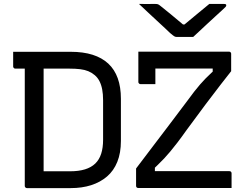

<svg xmlns="http://www.w3.org/2000/svg" viewBox="-20 -966 1290 986"><path d="M343.2 -700Q407.1 -700 455.4 -684.8Q503.7 -669.5 536.2 -639.3Q568.6 -609 584.7 -564Q600.9 -518.9 600.9 -458.3V-242.1Q600.9 -180.7 582.5 -135Q564.2 -89.3 529.7 -59.7Q495.1 -30.1 448.1 -15Q401.1 0 343.2 0Q319.4 0 293.4 0Q267.3 0 241.5 0Q215.6 0 191.6 0Q167.6 0 148.6 0Q129.6 0 118.2 0Q113.8 0 110.5 -3.3Q107.2 -6.6 107.2 -11Q107.2 -91.7 107.2 -172.3Q107.2 -252.9 107.2 -333.5Q107.2 -414.1 107.2 -494.7Q107.2 -575.3 107.2 -655.9H212.2L204 -639.1Q204 -612 204 -582.3Q204 -552.6 204 -524.9Q204 -469.3 204 -414.8Q204 -360.2 204 -305.9Q204 -251.7 204 -197.1Q204 -142.5 204 -86.4Q220.3 -86.4 242.7 -86.4Q265.2 -86.4 290.5 -86.4Q315.7 -86.4 340.2 -86.4Q384.5 -86.4 416.4 -96.3Q448.3 -106.1 469.1 -126Q489.8 -146 499.6 -176.6Q509.4 -207.2 509.4 -248.2V-451.8Q509.4 -482.8 504.8 -506.7Q500.3 -530.6 490.9 -549Q481.5 -567.4 466.5 -580.1Q451.3 -593 433.3 -600.4Q415.3 -607.8 391.6 -610.7Q367.9 -613.6 335.5 -613.6Q301 -613.6 264.7 -613.6Q228.4 -613.6 192.1 -613.6Q155.8 -613.6 122.1 -613.6Q88.4 -613.6 58.6 -613.6Q55.6 -613.6 53.1 -615.1Q50.6 -616.6 49.1 -619.1Q47.6 -621.6 47.6 -624.6Q47.6 -642.3 47.6 -662.3Q47.6 -682.3 47.6 -700Q78 -700 113.1 -700Q148.3 -700 186.3 -700Q224.4 -700 263.9 -700Q303.5 -700 343.2 -700ZM1169.2 -0.6H689.8Q684.8 -0.6 681.8 -3.6Q678.8 -6.6 678.8 -11.6V-100.7Q720.4 -155.8 762.2 -210.7Q803.9 -265.6 847.9 -323.5Q891.9 -381.4 939.6 -445.1Q960.9 -474.4 977.3 -495.4Q993.7 -516.5 1007.6 -532.4Q1021.6 -548.4 1035.5 -562.7Q1049.4 -577.1 1065.6 -591.9Q1081.9 -606.7 1103.1 -625.8L1072.3 -576.4V-638.4L1092 -614.2Q1050.6 -614.2 1015.7 -614.2Q980.7 -614.2 950.8 -614.2Q920.8 -614.2 894.3 -614.2Q867.8 -614.2 843 -614.2Q818.3 -614.2 793.8 -614.2H764.8Q747 -614.2 733.6 -619Q720.2 -623.8 711 -634.1Q701.9 -644.4 696.8 -660.8Q691.7 -677.1 690.5 -700.6H1156.1Q1160.1 -700.6 1162.1 -699.1Q1164.1 -697.6 1165.6 -695.6Q1167.1 -693.6 1167.1 -689.6V-600.4Q1147.6 -575.8 1113.8 -532.3Q1080.1 -488.8 1035.8 -430Q991.5 -371.1 938.6 -298.7Q911.4 -260.3 890.9 -233.6Q870.4 -206.9 854.4 -187.8Q838.4 -168.6 823.3 -152.5Q808.3 -136.4 791.2 -120.1Q774 -103.8 752.2 -82.4L775.4 -121.3V-59.8L758.3 -87Q799.6 -87 836.9 -87Q874.2 -87 907.5 -87Q940.8 -87 971.5 -87Q1002.3 -87 1030.6 -87Q1058.8 -87 1085.9 -87H1158.2Q1163.2 -87 1166.2 -84Q1169.2 -81 1169.2 -76Q1169.2 -57 1169.2 -38.3Q1169.2 -19.5 1169.2 -0.6ZM777.9 -534Q757.9 -534 739.9 -534Q721.9 -534 701.5 -534Q698.5 -534 696 -535.5Q693.5 -537 692 -539.5Q690.5 -542 690.5 -545Q690.5 -562 690.5 -581.8Q690.5 -601.6 690.5 -622.6Q690.5 -643.6 690.5 -663.6Q690.5 -683.6 690.5 -700.6Q725.5 -700.6 744.6 -693.9Q763.7 -687.1 770.8 -672.3Q777.9 -657.5 777.9 -632.2Q777.9 -617.4 777.9 -600.3Q777.9 -583.2 777.9 -566.3Q777.9 -549.4 777.9 -534ZM972 -776.2Q962.3 -776.2 945.9 -776.2Q929.6 -776.2 913.4 -776.2Q897.2 -776.2 887.5 -776.2Q880.5 -776.2 874.7 -779.8Q868.9 -783.3 853.6 -796.3Q845.6 -804.3 827.5 -821.1Q809.5 -837.9 786.1 -859.4Q762.8 -880.9 738.7 -903.5Q714.7 -926.2 693.7 -945.8Q712.3 -945.2 734.5 -945.5Q756.6 -945.8 775.2 -945.8Q786.2 -945.8 791 -944.1Q795.8 -942.4 803.8 -935.8Q820 -923.2 856 -893.6Q892 -864 943.5 -820.6L890.3 -840.4Q906.7 -840.4 922.9 -840.4Q939.1 -840.4 955.1 -840.4L902.8 -819.8Q953.6 -862.4 990.4 -892.6Q1027.2 -922.9 1054.9 -945.8H1130.4Q1135 -945.8 1137.5 -945Q1140 -944.2 1141 -942.7Q1142 -941.2 1142 -938.8Q1142 -934.8 1138.4 -930.5Q1134.8 -926.2 1119.1 -912.2Q1106.1 -900.4 1086.5 -882.4Q1066.8 -864.4 1045.1 -844.3Q1023.4 -824.2 1004.1 -806Q984.9 -787.8 972 -776.2Z"/></svg>

Font: Recursive Sans Linear Light
Style: Regular
Weight: 300
Version: Version 1.085